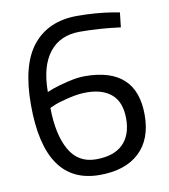

<svg xmlns="http://www.w3.org/2000/svg" viewBox="-78 -737 716 813"><g transform="rotate(-10 280.0 -330.0)"><path d="M482 -590Q392 -602 307 -602Q222 -602 176 -543Q130 -484 130 -374L155 -384Q180 -393 221.5 -403Q263 -413 295 -413Q517 -413 517 -208Q517 -103 456.5 -46.5Q396 10 286 10Q50 10 50 -333Q50 -506 117.5 -588Q185 -670 308 -670Q389 -670 462 -658L489 -653ZM290 -344Q256 -344 215.5 -334.5Q175 -325 152 -316L129 -306Q130 -192 167.5 -125Q205 -58 282 -58Q359 -58 398 -96.5Q437 -135 437 -205.5Q437 -276 398.5 -310Q360 -344 290 -344Z"/></g></svg>

Font: Titillium Web
Style: Regular
Weight: 400
Version: Version 1.001;PS 57.000;hotconv 1.0.70;makeotf.lib2.5.55311